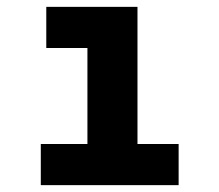

<svg xmlns="http://www.w3.org/2000/svg" viewBox="-20 -540 640 560"><path d="M99 0V-120H235V-400H115V-520H381V-120H501V0Z"/></svg>

Font: Iosevka Custom Heavy Extended
Style: Regular
Weight: 900
Width: 7
Monospace: yes
Designer: Belleve Invis
Foundry: Belleve Invis
Version: Version 11.2.4; ttfautohint (v1.8.4)